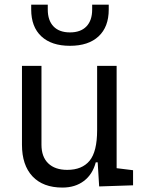

<svg xmlns="http://www.w3.org/2000/svg" viewBox="-20 -803 626 832"><path d="M250.5 9.8Q166.5 9.8 120.8 -38.8Q75.2 -87.4 75.2 -175.8V-517.6H159.7V-175.8Q159.7 -123.5 189 -95.2Q218.3 -66.9 271.5 -66.9Q335.4 -66.9 368.2 -106.4Q400.9 -146 400.9 -239.3V-517.6H485.4V-74.2L556.6 -65.4V0L409.7 4.9L403.3 -99.6H395Q381.3 -47.4 343.5 -18.8Q305.7 9.8 250.5 9.8ZM283.2 -604.5Q203.1 -604.5 159.2 -645.5Q115.2 -686.5 115.2 -761.7V-782.7H187V-761.7Q187 -714.4 211.9 -688.5Q236.8 -662.6 283.2 -662.6Q329.6 -662.6 354.5 -688.5Q379.4 -714.4 379.4 -761.7V-782.7H451.2V-761.7Q451.2 -686.5 407.2 -645.5Q363.3 -604.5 283.2 -604.5Z"/></svg>

Font: Cascadia Mono SemiLight
Style: Regular
Weight: 350
Monospace: yes
Designer: Aaron Bell
Foundry: Saja Typeworks
Version: Version 2404.023; ttfautohint (v1.8.4)